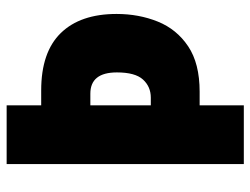

<svg xmlns="http://www.w3.org/2000/svg" viewBox="-108 -646 754 578"><g transform="rotate(-90 269.0 -357.0)"><path d="M516 -383Q516 -316 493 -259Q470 -202 418.5 -167.5Q367 -133 282 -133H241V0H64V-714H241V-610H286Q401 -610 458.5 -551Q516 -492 516 -383ZM264 -280Q297 -280 318.5 -303.5Q340 -327 340 -382Q340 -462 276 -462H241V-280Z"/></g></svg>

Font: Noto Sans Lao UI Cond Blk
Style: Regular
Weight: 900
Width: 3
Designer: Monotype Design Team
Foundry: Monotype Imaging Inc.
Version: Version 2.000; ttfautohint (v1.8.4.7-5d5b)